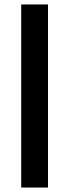

<svg xmlns="http://www.w3.org/2000/svg" viewBox="-20 -740 310 860"><path d="M75 100V-720H195V100Z"/></svg>

Font: DM Sans 9pt
Style: Semibold
Weight: 600
Designer: Colophon Foundry, Jonny Pinhorn
Foundry: Colophon Foundry
Version: Version 4.004;gftools[0.9.30]